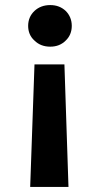

<svg xmlns="http://www.w3.org/2000/svg" viewBox="-20 -589 394 757"><path d="M178 -569C178 -569 178 -569 178 -569C153 -569 132 -561 116 -546C99 -530 91 -510 91 -487C91 -487 91 -487 91 -487C91 -464 99 -444 116 -429C132 -413 153 -405 178 -405C178 -405 178 -405 178 -405C203 -405 223 -413 239 -429C255 -444 263 -464 263 -487C263 -487 263 -487 263 -487C263 -510 255 -530 239 -546C223 -561 203 -569 178 -569ZM99 148C99 148 250 148 250 148C250 148 234 -335 234 -335C234 -335 116 -335 116 -335C116 -335 99 148 99 148Z"/></svg>

Font: Girnar Poppins
Style: SemiBold
Weight: 500
Designer: Ninad Kale (Devanagari), Jonny Pinhorn (Latin)
Foundry: Indian Type Foundry
Version: ""